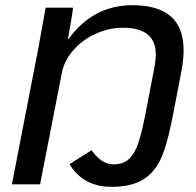

<svg xmlns="http://www.w3.org/2000/svg" viewBox="-20 -718 763 748"><path d="M414.6 9.8Q356.9 9.8 315.7 -13.9Q274.4 -37.6 251 -78.6L336.9 -132.8Q354 -107.4 375.7 -92.5Q397.5 -77.6 423.3 -77.6Q453.6 -77.6 474.4 -92Q495.1 -106.4 509.3 -137.2Q526.9 -173.8 545.4 -267.6L578.1 -437.5Q586.9 -480.5 586.9 -506.8Q586.9 -557.6 555.2 -583.7Q523.4 -609.9 459 -609.9Q404.3 -609.9 353 -586.4Q300.8 -563 265.4 -522Q230 -481 221.2 -435.1L136.2 0H26.4L129.9 -533.2L157.7 -688H264.6Q262.2 -667.5 257.1 -637Q252 -606.4 244.6 -565.4H246.6Q342.3 -697.8 496.6 -697.8Q695.3 -697.8 695.3 -522.5Q695.3 -487.3 686.5 -439L652.8 -264.6Q628.4 -138.7 601.1 -88.4Q574.2 -37.6 529.5 -13.9Q484.9 9.8 414.6 9.8Z"/></svg>

Font: Arimo Medium
Style: Italic
Weight: 500
Italic angle: -12°
Designer: Steve Matteson
Foundry: Monotype Imaging Inc.
Version: Version 1.33